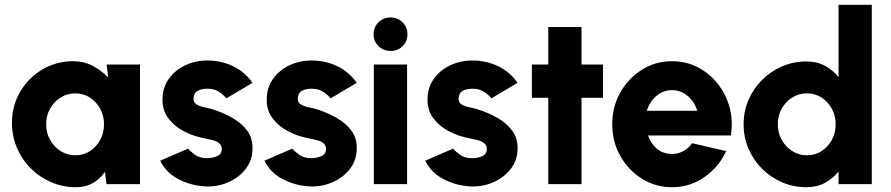

<svg xmlns="http://www.w3.org/2000/svg" viewBox="-20 -770 3726 803"><path d="M426 -500H565.5V0H425.5L419 -51.5Q399.5 -22.5 369.2 -4.8Q339 13 298.5 13Q242.5 13 194 -8Q145.5 -29 108.5 -66Q71.5 -103 50.8 -151.8Q30 -200.5 30 -256.5Q30 -327.5 64.2 -386Q98.5 -444.5 156.8 -479.2Q215 -514 286 -514Q331.5 -514 368 -494.5Q404.5 -475 432.5 -446ZM295 -120.5Q329 -120.5 356 -138Q383 -155.5 399 -184.8Q415 -214 415 -250Q415 -286 399 -315.2Q383 -344.5 356 -362Q329 -379.5 295 -379.5Q260.5 -379.5 233 -362Q205.5 -344.5 189.2 -315.2Q173 -286 173 -250Q173 -214 189.5 -184.8Q206 -155.5 233.8 -138Q261.5 -120.5 295 -120.5Z M830.5 9Q773 4.5 723.2 -22.5Q673.5 -49.5 650 -98L767 -148.5Q775.5 -137 795.2 -122.8Q815 -108.5 846 -108.5Q869 -108.5 888.2 -117Q907.5 -125.5 907.5 -147Q907.5 -163 896.2 -171.5Q885 -180 868.8 -184Q852.5 -188 838 -191Q792 -199 751.2 -219.8Q710.5 -240.5 685 -273.8Q659.5 -307 659.5 -352.5Q659.5 -403 685.8 -440Q712 -477 754.8 -497Q797.5 -517 847 -517Q905.5 -517 955.2 -492.8Q1005 -468.5 1036 -423.5L926.5 -358.5Q916.5 -372 898.5 -384.2Q880.5 -396.5 858.5 -398.5Q829.5 -401 809.5 -391.5Q789.5 -382 789.5 -356Q789.5 -340 803.8 -332.2Q818 -324.5 837 -320.8Q856 -317 870.5 -312.5Q914 -298.5 952.2 -276.8Q990.5 -255 1013.8 -223.5Q1037 -192 1036 -149Q1036 -99.5 1006.5 -62.2Q977 -25 930 -5.8Q883 13.5 830.5 9Z M1266.5 9Q1209 4.5 1159.2 -22.5Q1109.5 -49.5 1086 -98L1203 -148.5Q1211.5 -137 1231.2 -122.8Q1251 -108.5 1282 -108.5Q1305 -108.5 1324.2 -117Q1343.5 -125.5 1343.5 -147Q1343.5 -163 1332.2 -171.5Q1321 -180 1304.8 -184Q1288.5 -188 1274 -191Q1228 -199 1187.2 -219.8Q1146.5 -240.5 1121 -273.8Q1095.5 -307 1095.5 -352.5Q1095.5 -403 1121.8 -440Q1148 -477 1190.8 -497Q1233.5 -517 1283 -517Q1341.5 -517 1391.2 -492.8Q1441 -468.5 1472 -423.5L1362.5 -358.5Q1352.5 -372 1334.5 -384.2Q1316.5 -396.5 1294.5 -398.5Q1265.5 -401 1245.5 -391.5Q1225.5 -382 1225.5 -356Q1225.5 -340 1239.8 -332.2Q1254 -324.5 1273 -320.8Q1292 -317 1306.5 -312.5Q1350 -298.5 1388.2 -276.8Q1426.5 -255 1449.8 -223.5Q1473 -192 1472 -149Q1472 -99.5 1442.5 -62.2Q1413 -25 1366 -5.8Q1319 13.5 1266.5 9Z M1543.5 -500H1682.5V0H1543.5ZM1613.5 -557Q1583.5 -557 1563 -577Q1542.5 -597 1542.5 -627Q1542.5 -656.5 1563 -676.8Q1583.5 -697 1613.5 -697Q1643 -697 1663.5 -676.8Q1684 -656.5 1684 -627Q1684 -597 1664 -577Q1644 -557 1613.5 -557Z M1939 9Q1881.5 4.5 1831.8 -22.5Q1782 -49.5 1758.5 -98L1875.5 -148.5Q1884 -137 1903.8 -122.8Q1923.5 -108.5 1954.5 -108.5Q1977.5 -108.5 1996.8 -117Q2016 -125.5 2016 -147Q2016 -163 2004.8 -171.5Q1993.5 -180 1977.2 -184Q1961 -188 1946.5 -191Q1900.5 -199 1859.8 -219.8Q1819 -240.5 1793.5 -273.8Q1768 -307 1768 -352.5Q1768 -403 1794.2 -440Q1820.5 -477 1863.2 -497Q1906 -517 1955.5 -517Q2014 -517 2063.8 -492.8Q2113.5 -468.5 2144.5 -423.5L2035 -358.5Q2025 -372 2007 -384.2Q1989 -396.5 1967 -398.5Q1938 -401 1918 -391.5Q1898 -382 1898 -356Q1898 -340 1912.2 -332.2Q1926.5 -324.5 1945.5 -320.8Q1964.5 -317 1979 -312.5Q2022.5 -298.5 2060.8 -276.8Q2099 -255 2122.2 -223.5Q2145.5 -192 2144.5 -149Q2144.5 -99.5 2115 -62.2Q2085.5 -25 2038.5 -5.8Q1991.5 13.5 1939 9Z M2502 -361H2412V0H2273V-361H2204.5V-500H2273V-657H2412V-500H2502Z M2790.5 13Q2721.5 13 2664.8 -22.5Q2608 -58 2574.2 -117.8Q2540.5 -177.5 2540.5 -250.5Q2540.5 -323 2574.2 -383Q2608 -443 2664.8 -478.5Q2721.5 -514 2790.5 -514Q2850 -514 2899.2 -488.2Q2948.5 -462.5 2982.8 -418.5Q3017 -374.5 3031.8 -319Q3046.5 -263.5 3036.5 -203.5H2690.5Q2701 -171 2726 -149Q2751 -127 2790.5 -126Q2816 -126 2837.8 -138Q2859.5 -150 2875 -171L3017 -138Q2986.5 -71.5 2926 -29.2Q2865.5 13 2790.5 13ZM2685.5 -306.5H2896Q2885.5 -343.5 2856.8 -368.2Q2828 -393 2790.5 -393Q2753.5 -393 2724.8 -368.5Q2696 -344 2685.5 -306.5Z M3487 -750H3626V0H3487V-52.5Q3463.5 -23.5 3430 -5.2Q3396.5 13 3353 13Q3298.5 13 3251 -7.5Q3203.5 -28 3167.2 -64.2Q3131 -100.5 3110.5 -148Q3090 -195.5 3090 -250Q3090 -304.5 3110.5 -352Q3131 -399.5 3167.2 -435.8Q3203.5 -472 3251 -492.5Q3298.5 -513 3353 -513Q3396.5 -513 3430 -495Q3463.5 -477 3487 -447.5ZM3355 -120.5Q3389 -120.5 3416 -138Q3443 -155.5 3459 -184.8Q3475 -214 3475 -250Q3475 -286 3459 -315.2Q3443 -344.5 3416 -362Q3389 -379.5 3355 -379.5Q3320.5 -379.5 3293 -362Q3265.5 -344.5 3249.2 -315.2Q3233 -286 3233 -250Q3233 -214 3249.5 -184.8Q3266 -155.5 3293.8 -138Q3321.5 -120.5 3355 -120.5Z"/></svg>

Font: Urbanist ExtraBold
Style: Regular
Weight: 800
Designer: Corey Hu
Foundry: Corey Hu
Version: Version 1.330; ttfautohint (v1.8.4.7-5d5b)